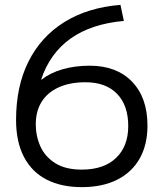

<svg xmlns="http://www.w3.org/2000/svg" viewBox="-20 -759 674 789"><path d="M316 10Q232 10 171.5 -21Q111 -52 78.5 -114Q46 -176 46 -266Q46 -404 97 -506Q148 -608 244 -668Q340 -728 475 -739L489 -673Q355 -661 270 -600.5Q185 -540 149 -432H151Q187 -460 237.5 -474.5Q288 -489 349 -489Q459 -489 522.5 -423.5Q586 -358 586 -243Q586 -164 554 -107.5Q522 -51 461.5 -20.5Q401 10 316 10ZM316 -62Q407 -62 457 -110Q507 -158 507 -241Q507 -326 461 -373.5Q415 -421 331 -421Q267 -421 221 -400Q175 -379 151 -340.5Q127 -302 127 -248Q127 -200 146 -157.5Q165 -115 207 -88.5Q249 -62 316 -62Z"/></svg>

Font: M PLUS 1 Thin
Style: Regular
Weight: 400
Version: Version 1.001